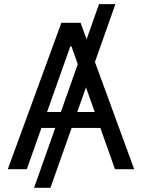

<svg xmlns="http://www.w3.org/2000/svg" viewBox="-20 -817 686 927"><path d="M223.6 89.8 537.1 -796.9H458L144.5 89.8ZM17.6 0H109.4L319.3 -592.8H325.2L535.2 0H627.9L369.1 -707H276.4ZM503.9 -276.4H141.6V-199.2H503.9Z"/></svg>

Font: Pretendard Variable
Style: Regular
Weight: 400
Designer: Base glyphs from Inter by Rasmus Andersson; Hangeul glyphs from Noto Sans CJK(Source Han Sans) by Jang Soo-young and Kan
Foundry: Kil Hyung-jin
Version: Version 1.309;Glyphs 3.2 (3225)